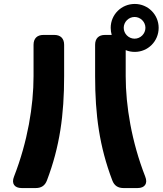

<svg xmlns="http://www.w3.org/2000/svg" viewBox="-20 -899 824 973"><path d="M663 -636C730 -636 784 -690 784 -758C784 -825 730 -879 663 -879C595 -879 541 -825 541 -758C541 -745 543 -733 546 -722H512C480 -722 462 -704 462 -672V-513C462 -317 484 -156 549 15C559 42 578 54 606 54H677C714 54 730 31 716 -4C647 -181 617 -362 617 -513V-645C631 -639 647 -636 663 -636ZM51 -4C37 31 53 54 90 54H161C189 54 208 42 218 15C283 -156 305 -317 305 -513V-672C305 -704 287 -722 255 -722H200C168 -722 150 -704 150 -672V-513C150 -362 120 -181 51 -4ZM607 -758C607 -788 632 -813 662 -813C692 -813 717 -788 717 -758C717 -728 692 -703 662 -703C632 -703 607 -728 607 -758Z"/></svg>

Font: コーポレート・ロゴ（ラウンド）ver3 Bold
Style: Regular
Weight: 700
Designer: [KANA_main] LOGOTYPE.JP [Source Han Sans] Ryoko NISHIZUKA 西塚涼子 (kana, bopomofo & ideographs); Paul D. Hunt (Latin, Greek
Version: Version 12.001;FEAKit 1.0